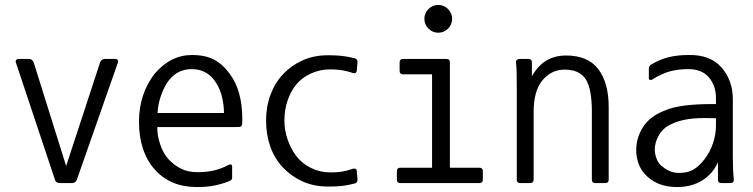

<svg xmlns="http://www.w3.org/2000/svg" viewBox="-20 -696 3040 775"><path d="M290 30Q285 43 270 43H221Q206 43 202 30L44 -444Q42 -449 45 -453.5Q48 -458 54 -458H98Q110 -458 116 -444L247 -26L384 -444Q386 -450 391 -454Q396 -458 402 -458H446Q452 -458 455 -453.5Q458 -449 456 -444Z M884 -240Q884 -271 876.5 -303Q869 -335 854 -359Q819 -417 754 -417Q689 -417 652 -358Q635 -329 626 -298Q617 -267 616 -240ZM615 -183Q614 -151 626.5 -113.5Q639 -76 661 -52.5Q683 -29 711 -15Q739 -1 779 -1Q814 -1 844 -8Q874 -15 904 -31Q916 -36 917 -24V22Q917 30 906 35Q875 47 845.5 53Q816 59 774 59Q667 59 604 -12.5Q541 -84 541 -205Q541 -315 603 -397Q668 -474 755 -474Q809 -474 844.5 -455Q880 -436 908 -397Q958 -330 958 -215Q958 -203 957.5 -196.5Q957 -190 954 -187Q951 -184 943.5 -183.5Q936 -183 922 -183Z M1410 45Q1383 52 1361 54.5Q1339 57 1305 57Q1247 57 1201.5 36.5Q1156 16 1122 -20Q1088 -56 1071 -104.5Q1054 -153 1054 -209Q1054 -266 1072 -314Q1090 -362 1123 -397Q1156 -432 1201.5 -452.5Q1247 -473 1305 -473Q1336 -473 1359 -470.5Q1382 -468 1411 -461Q1424 -458 1423 -444L1420 -410Q1418 -398 1406 -401Q1382 -409 1360.5 -412.5Q1339 -416 1314 -416Q1272 -416 1235.5 -399.5Q1199 -383 1176 -355Q1153 -327 1140.5 -289.5Q1128 -252 1128 -209Q1128 -170 1141 -132.5Q1154 -95 1176.5 -65.5Q1199 -36 1235.5 -18Q1272 0 1314 0Q1339 0 1359 -3Q1379 -6 1405 -15Q1416 -18 1420 -8L1423 28Q1424 42 1410 45Z M1915 -19Q1929 -19 1929 -5V29Q1929 43 1915 43H1596Q1582 43 1582 29V-5Q1582 -19 1596 -19H1724V-396H1607Q1593 -396 1593 -410V-444Q1593 -458 1607 -458H1782Q1796 -458 1796 -444V-19ZM1693 -620Q1693 -643 1709.5 -659.5Q1726 -676 1749 -676Q1772 -676 1788.5 -659.5Q1805 -643 1805 -620Q1805 -597 1788.5 -580.5Q1772 -564 1749 -564Q1726 -564 1709.5 -580.5Q1693 -597 1693 -620Z M2437 29Q2437 43 2423 43H2383Q2369 43 2369 29V-246Q2369 -338 2344 -376.5Q2319 -415 2259 -415Q2206 -415 2170 -372.5Q2134 -330 2134 -244V29Q2134 43 2120 43H2080Q2066 43 2066 29V-331Q2066 -374 2065.5 -398Q2065 -422 2063 -444Q2062 -451 2066.5 -454.5Q2071 -458 2077 -458H2113Q2127 -458 2127 -444V-388Q2151 -431 2185.5 -451.5Q2220 -472 2265 -472Q2353 -472 2395 -417Q2437 -362 2437 -262Z M2870 -219H2851Q2795 -221 2757 -215Q2719 -209 2692 -196Q2659 -182 2641 -152.5Q2623 -123 2623 -92Q2623 -74 2631 -53.5Q2639 -33 2656 -22Q2685 2 2721 2Q2756 2 2779 -11.5Q2802 -25 2824 -53.5Q2846 -82 2858 -118Q2870 -154 2870 -188ZM2613 -375Q2608 -372 2603.5 -373.5Q2599 -375 2599 -380V-419Q2599 -432 2613 -438Q2647 -458 2682.5 -466Q2718 -474 2759 -474Q2846 -476 2892 -424Q2938 -372 2938 -295V-62Q2938 -34 2939 -12Q2940 10 2942 30Q2942 43 2928 43H2892Q2878 43 2878 30V-41Q2857 6 2814 32.5Q2771 59 2713 59Q2627 59 2580 3Q2564 -15 2556 -40Q2548 -65 2548 -89Q2548 -141 2576.5 -184.5Q2605 -228 2664 -250Q2721 -276 2857 -276H2870V-299Q2870 -350 2841.5 -383.5Q2813 -417 2759 -417Q2716 -417 2682.5 -407.5Q2649 -398 2613 -375Z"/></svg>

Font: NanumGothicCoding
Style: Regular
Weight: 400
Monospace: yes
Designer: Kwon Bruce; Nicolas Noh; Sung-woo Choi; Go-un Cha; Soo-hyun Park;
Foundry: NHN Corporation
Version: Version 2.000;PS 1;hotconv 1.0.49;makeotf.lib2.0.14853